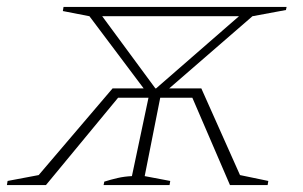

<svg xmlns="http://www.w3.org/2000/svg" viewBox="-34 -536 878 556"><path d="M266 0 268 -10Q287 -16 306.5 -20.5Q326 -25 348 -26L396 -253H308L99 0H-14L-12 -12L78 -29L292 -280H382L225 -489L148 -504L150 -516H796L794 -507L697 -489L456 -280H549L661 -29L743 -12L741 0H632L523 -253H430L385 -26L459 -12L457 0ZM262 -489 416 -280H418L658 -489Z"/></svg>

Font: Piazzolla SC Thin
Style: Italic
Weight: 100
Italic angle: -11.3°
Designer: Juan Pablo del Peral
Foundry: Huerta Tipografica
Version: Version 1.330